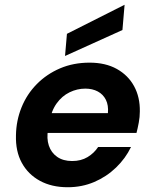

<svg xmlns="http://www.w3.org/2000/svg" viewBox="-20 -774 645 806"><path d="M264 12Q197 12 147.5 -15Q98 -42 71.5 -90.5Q45 -139 47 -206Q48 -268 70.5 -323.5Q93 -379 134.5 -421Q176 -463 232 -487Q288 -511 356 -511Q423 -511 470.5 -484.5Q518 -458 543 -412Q568 -366 567 -306Q567 -283 562.5 -259Q558 -235 553 -216H143L157 -299H433Q436 -332 424.5 -355Q413 -378 390.5 -390Q368 -402 338 -402Q304 -402 272 -386.5Q240 -371 217.5 -339.5Q195 -308 187 -260L182 -231Q175 -193 185 -163Q195 -133 220 -115.5Q245 -98 283 -98Q320 -98 347.5 -114.5Q375 -131 392 -157H530Q507 -109 467 -70.5Q427 -32 375.5 -10Q324 12 264 12ZM253 -539 261 -632 503 -754 494 -648Z"/></svg>

Font: DM Sans 20pt
Style: Bold Italic
Weight: 700
Italic angle: -10°
Version: Version 4.004;gftools[0.9.30]